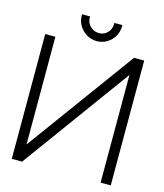

<svg xmlns="http://www.w3.org/2000/svg" viewBox="-124 -947 887 1040"><g transform="rotate(15 319.0 -427.5)"><path d="M432 -855H387V-848Q387 -820 368 -800Q349 -780 320 -780Q292 -780 271.5 -800Q251 -820 251 -848V-855H206V-848Q206 -817 221.5 -791.5Q237 -766 263 -750.5Q289 -735 320 -735Q351 -735 376.5 -750.5Q402 -766 417 -791.5Q432 -817 432 -848ZM41 -700V0H99L539 -604V0H596V-700H539L98 -96V-700Z"/></g></svg>

Font: AdventPro_ExpandedRegular
Style: ExpandedRegular
Weight: 400
Width: 7
Designer: VivaRado, Andreas Kalpakidis
Foundry: VivaRado, Andreas Kalpakidis
Version: Version 3.000